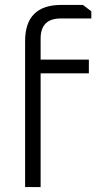

<svg xmlns="http://www.w3.org/2000/svg" viewBox="-20 -760 411 780"><path d="M82 0V-593Q82 -740 229 -740H317L351 -714V-685H227Q145 -685 145 -603V-518H341V-462H145V0Z"/></svg>

Font: Oxanium ExtraLight Light
Style: Regular
Weight: 300
Version: Version 2.000